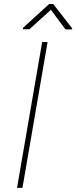

<svg xmlns="http://www.w3.org/2000/svg" viewBox="-20 -916 372 936"><path d="M239.3 -896.5 332 -777.8 331.5 -772.9 299.3 -772.5 228 -868.2 123.5 -773.4H91.8L92.3 -780.3L219.7 -896.5ZM211.9 -710.9 89.4 0H63L185.5 -710.9Z"/></svg>

Font: Mardoto Thin
Style: Italic
Weight: 250
Italic angle: -12°
Designer: Christian Robertson, Vahan Hovhannisyan
Foundry: Google
Version: Version 1.000